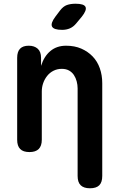

<svg xmlns="http://www.w3.org/2000/svg" viewBox="-20 -805 640 1029"><path d="M204 -315V-56Q204 -23 187.5 -6.5Q171 10 138 10Q104 10 88 -6.5Q72 -23 72 -56V-495Q72 -528 87.5 -544Q103 -560 134 -560Q164 -560 182 -544Q200 -528 200 -495V-452Q216 -503 250 -531.5Q284 -560 334 -560Q380 -560 415.5 -544.5Q451 -529 476.5 -502.5Q502 -476 515 -439Q528 -402 528 -359V138Q528 172 512 188Q496 204 462 204Q429 204 412.5 188Q396 172 396 138V-331Q396 -350 391 -369Q386 -388 376 -403Q366 -418 350 -427Q334 -436 311 -436Q287 -436 267 -426Q247 -416 233 -398.5Q219 -381 211.5 -359.5Q204 -338 204 -315ZM388 -679Q373 -661 354.5 -653Q336 -645 313 -645Q268 -645 259 -662.5Q250 -680 277 -716L302 -749Q319 -771 338.5 -778Q358 -785 385 -785Q431 -785 438.5 -767.5Q446 -750 418 -715Z"/></svg>

Font: Maple Mono Normal NL
Style: Bold
Weight: 700
Monospace: yes
Designer: subframe7536
Version: Version 7.000